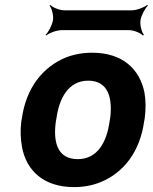

<svg xmlns="http://www.w3.org/2000/svg" viewBox="-20 -753 623 783"><path d="M69 -269 67 -259C62 -220 64 -185 70 -152C88 -58 157 10 282 10C322 10 359 3 392 -11C484 -49 551 -134 568 -259L570 -269C575 -308 575 -343 569 -376C550 -470 481 -538 356 -538C316 -538 280 -531 247 -518C154 -479 86 -394 69 -269ZM429 -269 427 -259C416 -176 379 -104 297 -104C213 -104 196 -175 208 -259L210 -269C221 -351 258 -424 340 -424C422 -424 440 -352 429 -269ZM553 -671C556 -690 572 -720 583 -730L580 -733C569 -723 537 -711 518 -711H242C222 -711 194 -723 185 -733L182 -730C191 -720 199 -690 196 -671C193 -651 177 -621 166 -611L168 -608C179 -618 211 -630 231 -630H507C526 -630 554 -618 563 -608L567 -611C558 -621 550 -651 553 -671Z"/></svg>

Font: Asimov
Style: EdgeIt
Weight: 500
Designer: Google
Version: Version 2.000980: 2014